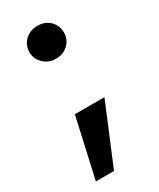

<svg xmlns="http://www.w3.org/2000/svg" viewBox="-183 -628 691 832"><g transform="rotate(-30 162.0 -211.5)"><path d="M241.2 -484.9Q241.2 -449.7 216.8 -426.8Q192.9 -402.8 155.8 -402.8Q118.2 -402.8 94.2 -426.8Q68.8 -449.2 68.8 -484.9Q68.8 -520 94.2 -543.9Q118.7 -566.9 155.8 -566.9Q192.4 -566.9 216.8 -543.9Q241.2 -519.5 241.2 -484.9ZM38.1 144 105 -153.8H252.9L128.9 144Z"/></g></svg>

Font: PoppinsZ SemiBold
Style: Regular
Weight: 600
Designer: Ninad Kale (Devanagari), Jonny Pinhorn (Latin)
Foundry: Indian Type Foundry
Version: Version 3.002;FEAKit 1.0